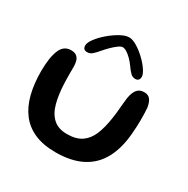

<svg xmlns="http://www.w3.org/2000/svg" viewBox="-158 -799 953 973"><g transform="rotate(30 319.0 -313.0)"><path d="M291.5 32.5Q219.5 32.5 168.5 10.2Q117.5 -12 85.5 -54Q53.5 -96 38.5 -155.2Q23.5 -214.5 23.5 -288.5Q23.5 -306.5 24.8 -324.8Q26 -343 28.5 -360Q31 -377 35 -390.5Q44 -425 61 -440.2Q78 -455.5 102 -455.5Q124.5 -455.5 136 -446Q147.5 -436.5 151.2 -422.2Q155 -408 155.5 -394Q155.5 -384 155.5 -371Q155.5 -358 155.5 -344Q155.5 -330 155.8 -316.8Q156 -303.5 156.5 -292.5Q159 -228.5 172 -179.8Q185 -131 214.8 -103.8Q244.5 -76.5 296 -76.5Q348.5 -76.5 380.5 -98.2Q412.5 -120 429.8 -161.2Q447 -202.5 455.5 -260.5Q458 -275.5 459.8 -291.2Q461.5 -307 462.8 -323Q464 -339 465.8 -355.2Q467.5 -371.5 469.5 -388Q475 -420.5 489 -438.5Q503 -456.5 530.5 -456.5Q554.5 -456.5 566.2 -440.8Q578 -425 582.5 -396.5Q584 -378 584.5 -359.8Q585 -341.5 584.8 -323Q584.5 -304.5 583.8 -286.5Q583 -268.5 581.5 -250.5Q575 -158.5 541.5 -95.2Q508 -32 445.8 0.2Q383.5 32.5 291.5 32.5ZM177 -487Q152 -487 152 -512.5Q152 -529 170.2 -553.5Q188.5 -578 216.5 -602Q244.5 -626 274 -642.5Q303.5 -659 325.5 -659Q346 -659 372.2 -643Q398.5 -627 423.2 -603.5Q448 -580 464 -556.2Q480 -532.5 480 -517.5Q480 -505 473.8 -498.2Q467.5 -491.5 456.5 -491.5Q440 -491.5 428 -503Q416 -514.5 400 -537.5Q389 -553 375 -567.2Q361 -581.5 347 -590.5Q333 -599.5 322 -599.5Q312.5 -599.5 297.5 -588.8Q282.5 -578 266 -561.8Q249.5 -545.5 235.5 -529Q217 -507 204.8 -497Q192.5 -487 177 -487Z"/></g></svg>

Font: Gluten Thin
Style: Regular
Weight: 400
Version: Version 1.300